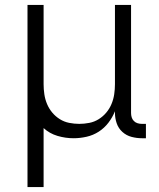

<svg xmlns="http://www.w3.org/2000/svg" viewBox="-20 -550 640 775"><path d="M91 205V-530H156V-210Q156 -190 159 -169.5Q162 -149 170 -130Q178 -111 191 -95.5Q204 -80 221.5 -69Q239 -58 259.5 -54Q280 -50 300 -50Q320 -50 340.5 -54Q361 -58 378.5 -69Q396 -80 409 -95.5Q422 -111 430 -130Q438 -149 441 -169.5Q444 -190 444 -210V-530H509V-94Q509 -85 511.5 -76.5Q514 -68 520.5 -61.5Q527 -55 535.5 -52.5Q544 -50 553 -50H569V8H553Q532 8 511 2.5Q490 -3 474 -17.5Q458 -32 451 -52.5Q444 -73 444 -94V-101Q434 -76 417.5 -54.5Q401 -33 378.5 -18.5Q356 -4 329.5 2Q303 8 277 8Q244 8 212 -1.5Q180 -11 156 -33V205Z"/></svg>

Font: Iosevka Curly Light Extended
Style: Regular
Weight: 300
Width: 7
Monospace: yes
Designer: Belleve Invis
Foundry: Belleve Invis
Version: Version 11.1.0; ttfautohint (v1.8.3)